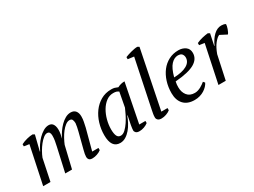

<svg xmlns="http://www.w3.org/2000/svg" viewBox="-52 -1350 2590 1960"><g transform="rotate(-30 1243.5 -370.0)"><path d="M633 -300Q639 -324 644.5 -350Q650 -376 651 -393Q650 -419 642.5 -434.5Q635 -450 612 -450Q588 -450 563 -431Q538 -412 515.5 -383Q493 -354 474.5 -320Q456 -286 444 -256L383 0H303L366 -281Q373 -312 378 -340.5Q383 -369 383 -400Q383 -423 375 -436.5Q367 -450 347 -450Q327 -450 303 -431Q279 -412 256 -383Q233 -354 213.5 -320Q194 -286 182 -255L129 0H43L136 -442L75 -451V-476Q108 -493 146.5 -502.5Q185 -512 213 -512L234 -500L190 -323H194Q206 -351 227.5 -384Q249 -417 277 -445.5Q305 -474 337 -493Q369 -512 401 -512Q413 -512 425 -508Q437 -504 446 -493.5Q455 -483 461 -465Q467 -447 467 -419Q467 -397 462.5 -372Q458 -347 452 -323Q467 -357 490 -390.5Q513 -424 540 -451Q567 -478 597.5 -495Q628 -512 660 -512Q698 -512 717.5 -488Q737 -464 737 -422Q737 -390 731 -361.5Q725 -333 718 -300L653 -56H727V-30Q707 -14 678 -4Q649 6 623 6Q594 6 583 -7Q572 -20 572 -38Q572 -67 586 -118Z M1147 -196Q1134 -160 1114.5 -123Q1095 -86 1069.5 -56Q1044 -26 1013 -7Q982 12 947 12Q843 12 843 -139Q843 -209 863 -275.5Q883 -342 921 -394Q959 -446 1013.5 -477.5Q1068 -509 1137 -509Q1162 -509 1177 -504.5Q1192 -500 1213 -491Q1253 -512 1297 -512L1207 -55H1280V-30Q1260 -14 1232 -4Q1204 6 1177 6Q1148 6 1135.5 -6.5Q1123 -19 1123 -33Q1123 -51 1130 -92Q1137 -133 1151 -196ZM989 -50Q1016 -50 1043 -75.5Q1070 -101 1094 -137Q1118 -173 1137 -212Q1156 -251 1167 -277L1199 -448Q1185 -458 1172 -462Q1159 -466 1136 -466Q1090 -466 1052.5 -437.5Q1015 -409 988.5 -364Q962 -319 947.5 -264Q933 -209 933 -156Q933 -105 945.5 -77.5Q958 -50 989 -50Z M1509 -682 1438 -691V-716Q1452 -722 1470.5 -728Q1489 -734 1509.5 -739.5Q1530 -745 1550 -748.5Q1570 -752 1586 -752L1606 -741L1468 -56H1541V-30Q1521 -14 1492.5 -4Q1464 6 1437 6Q1408 6 1394.5 -7Q1381 -20 1381 -37Q1381 -57 1384 -76Q1387 -95 1392 -118Z M1899 -469Q1856 -468 1819 -428.5Q1782 -389 1756 -293Q1853 -296 1907 -326.5Q1961 -357 1961 -411Q1961 -432 1948.5 -450Q1936 -468 1899 -469ZM2004 -89Q1995 -70 1978 -52Q1961 -34 1938 -19.5Q1915 -5 1886 3.5Q1857 12 1824 12Q1741 12 1696.5 -35.5Q1652 -83 1652 -167Q1652 -238 1672 -301Q1692 -364 1728 -411Q1764 -458 1815.5 -485Q1867 -512 1930 -512Q1978 -512 2012.5 -487.5Q2047 -463 2047 -415Q2047 -344 1976.5 -303Q1906 -262 1749 -250Q1745 -233 1743.5 -217Q1742 -201 1742 -186Q1742 -126 1772.5 -88Q1803 -50 1862 -50Q1881 -50 1899.5 -56Q1918 -62 1934.5 -71Q1951 -80 1964.5 -90Q1978 -100 1988 -108Z M2371 -439Q2345 -429 2312.5 -388.5Q2280 -348 2255 -279L2195 0H2109L2202 -442L2141 -451V-476Q2175 -492 2212 -500.5Q2249 -509 2279 -512L2299 -500L2271 -367H2275Q2304 -433 2346 -472.5Q2388 -512 2436 -512Q2449 -512 2462 -509.5Q2475 -507 2487 -500Q2487 -491 2484 -476.5Q2481 -462 2475.5 -447Q2470 -432 2463.5 -418.5Q2457 -405 2450 -398Z"/></g></svg>

Font: PTSerif
Style: Italic
Weight: 400
Italic angle: -12°
Designer: A.Korolkova, O.Umpeleva, V.Yefimov
Foundry: ParaType Ltd
Version: Version 1.000W OFL; ttfautohint (v1.2) -l 8 -r 50 -G 200 -x 